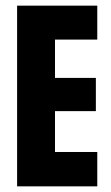

<svg xmlns="http://www.w3.org/2000/svg" viewBox="-20 -659 391 679"><path d="M40.5 0V-639H174.5V0ZM130 0V-121.5H324V0ZM131 -266V-383.5H319V-266ZM129.5 -519V-639H324V-519Z"/></svg>

Font: Anek Latin Condensed
Style: Bold
Weight: 700
Width: 3
Designer: Yesha Goshar
Foundry: Ek Type
Version: Version 1.003